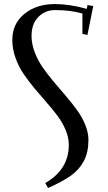

<svg xmlns="http://www.w3.org/2000/svg" viewBox="-20 -732 536 951"><path d="M41 -534.2Q41 -614.7 100.8 -663.3Q160.6 -711.9 252 -711.9Q324.7 -711.9 410.2 -688L413.1 -707L441.9 -702.1L413.1 -559.1L388.2 -564V-665Q330.6 -682.1 252 -682.1Q203.6 -682.1 169.9 -647.9Q136.2 -613.8 136.2 -554.2Q136.2 -514.2 151.9 -473.4Q167.5 -432.6 192.1 -397.2Q216.8 -361.8 247.1 -325.9Q277.3 -290 307.4 -255.1Q337.4 -220.2 362.1 -186Q386.7 -151.9 402.3 -113.8Q418 -75.7 418 -39.1Q418 21.5 396 64.2Q374 106.9 332.5 137Q291 167 217.8 199.2L204.1 174.8Q320.8 107.4 320.8 -14.2Q320.8 -50.3 305.4 -87.4Q290 -124.5 265.4 -157.5Q240.7 -190.4 210.7 -224.6Q180.7 -258.8 150.9 -294.4Q121.1 -330.1 96.4 -366.5Q71.8 -402.8 56.4 -446.5Q41 -490.2 41 -534.2Z"/></svg>

Font: Dehuti Alt
Style: Bold
Weight: 700
Version: Version 1.2